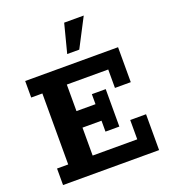

<svg xmlns="http://www.w3.org/2000/svg" viewBox="-145 -907 892 1011"><g transform="rotate(-20 301.5 -401.0)"><path d="M33.7 0V-92.6H96.3V-490.4H33.7V-583H554.1V-387.1H465.4V-490.4H233.3V-341.7H339.9V-397.8H417.6V-188H339.9V-249.1H233.3V-92.6H483.2V-200.9H571.9V0ZM290.2 -640.8 331.7 -801.5H441.3L357.8 -640.8Z"/></g></svg>

Font: Rokkitt SemiBold
Style: Regular
Weight: 600
Designer: Vernon Adams
Foundry: Vernon Adams
Version: Version 3.103